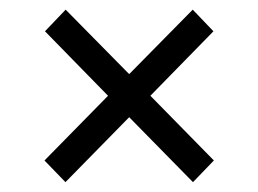

<svg xmlns="http://www.w3.org/2000/svg" viewBox="-20 -448 530 394"><path d="M201.7 -251.5 72.3 -383.8 114.7 -428.2 245.1 -295.9 375.5 -428.2 418 -383.8 288.6 -251.5 418.9 -118.7 376 -74.2 245.1 -207.5 114.3 -74.2 71.3 -118.7Z"/></svg>

Font: Vazirmatn FD NL Light
Style: Regular
Weight: 300
Designer: Saber Rastikerdar
Foundry: Saber Rastikerdar
Version: Version 33.003